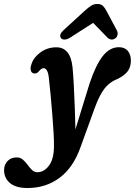

<svg xmlns="http://www.w3.org/2000/svg" viewBox="-128 -700 678 966"><path d="M323 -281Q353 -371 388.2 -416.8Q423.5 -462.5 470.5 -462.5Q499.5 -462.5 515 -444Q530.5 -425.5 530.5 -395.5Q530.5 -362 513.5 -340.2Q496.5 -318.5 461.5 -302Q437 -292 418 -275.8Q399 -259.5 382.2 -231Q365.5 -202.5 348 -155L278 38Q241.5 142.5 172.2 194.2Q103 246 10 246Q-48 246 -77.8 221Q-107.5 196 -107.5 155.5Q-107.5 128.5 -90 110.2Q-72.5 92 -44.5 92Q-25.5 92 -12.8 103.2Q0 114.5 10.8 129.2Q21.5 144 33 155.2Q44.5 166.5 60.5 166.5Q93 166.5 118 133.8Q143 101 143.5 37.5Q144 9.5 141.5 -33.8Q139 -77 135 -126.2Q131 -175.5 126.5 -223.5Q122 -271.5 117.5 -310.5Q114.5 -335.5 107.5 -346.2Q100.5 -357 91.5 -357Q80 -357 67.5 -341Q54 -325.5 38 -332Q30 -335 26.8 -346.5Q23.5 -358 31 -379.5Q42 -412.5 76.5 -437.2Q111 -462 156 -462Q190 -462 210.8 -437.5Q231.5 -413 237 -361Q240.5 -324.5 243.2 -273.8Q246 -223 248 -165Q250 -107 251.5 -49ZM224.5 -510.5Q209 -501 196.8 -501Q184.5 -501 179 -508Q166.5 -524.5 192 -548.5L298 -645.5Q315.5 -661.5 329.8 -670.8Q344 -680 361.5 -680Q379.5 -680 389.2 -671Q399 -662 407.5 -645.5L460 -547Q466 -535 463.2 -524.2Q460.5 -513.5 453.5 -508Q431.5 -492.5 412 -511.5L340.5 -585Z"/></svg>

Font: Fraunces 72pt S100 SemiBold
Style: Italic
Weight: 600
Italic angle: -16°
Version: Version 1.000; ttfautohint (v1.8.3)